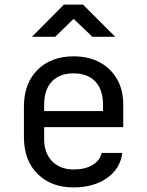

<svg xmlns="http://www.w3.org/2000/svg" viewBox="-20 -805 640 835"><path d="M300 10Q203 10 143.5 -48.5Q84 -107 84 -210V-340Q84 -443 143.5 -501.5Q203 -560 300 -560Q365 -560 413.5 -534Q462 -508 489 -461Q516 -414 516 -350V-252H172V-200Q172 -139 207 -103.5Q242 -68 300 -68Q350 -68 382.5 -87.5Q415 -107 422 -140H512Q503 -71 445 -30.5Q387 10 300 10ZM172 -322H428V-350Q428 -415 394.5 -450.5Q361 -486 300 -486Q239 -486 205.5 -450.5Q172 -415 172 -350ZM119 -645 258 -785H341L481 -645H382L300 -723L220 -645Z"/></svg>

Font: JetBrainsMono NFM
Style: Regular
Weight: 400
Monospace: yes
Designer: Philipp Nurullin, Konstantin Bulenkov
Foundry: JetBrains
Version: Version 2.304; ttfautohint (v1.8.4.7-5d5b);Nerd Fonts 3.3.0